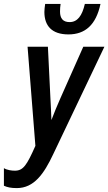

<svg xmlns="http://www.w3.org/2000/svg" viewBox="-53 -953 554 982"><path d="M297 -777C382 -777 438 -825 461 -933H381C367 -872 343 -840 303 -840C269 -840 254 -859 254 -894C254 -907 255 -921 257 -933H178C176 -919 174 -903 174 -892C174 -821 212 -777 297 -777ZM33 9C121 9 172 -64 219 -164L481 -714H373L257 -453C239 -413 223 -373 210 -339C209 -363 207 -417 205 -448L192 -714H88L128 -207C84 -108 66 -80 23 -80C7 -80 -17 -83 -33 -93V-3C-15 5 3 9 33 9Z"/></svg>

Font: Noto Sans UI Condensed Medium
Style: Italic
Weight: 500
Width: 3
Italic angle: -12°
Designer: Monotype Design Team
Foundry: Monotype Imaging Inc.
Version: Version 1.901